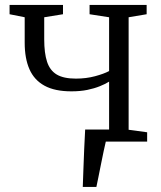

<svg xmlns="http://www.w3.org/2000/svg" viewBox="-20 -562 638 762"><path d="M308.5 180Q310 142.5 311.2 104.8Q312.5 67 314.2 28.5Q316 -10 318 -48H463.5L401.5 -7Q397 11.5 391.5 37.5Q386 63.5 380.5 91.2Q375 119 370.2 142.8Q365.5 166.5 362.5 180ZM326 0V-37L413 -47V-238Q398 -228.5 376.2 -219.8Q354.5 -211 326.5 -205.2Q298.5 -199.5 263.5 -199.5Q197.5 -199.5 156.8 -221.8Q116 -244 97 -287Q78 -330 78 -392.5V-493.5L18 -505.5V-542.5H230V-505.5L155.5 -493.5V-406Q155.5 -351 166.8 -316.8Q178 -282.5 205.2 -266.2Q232.5 -250 281 -250Q322 -250 357.2 -259.5Q392.5 -269 413 -280V-493.5L335.5 -505.5V-542.5H562V-505.5L490.5 -493.5V-47L564 -37V0Z"/></svg>

Font: Merriweather 48pt Light
Style: Regular
Weight: 300
Version: Version 2.100